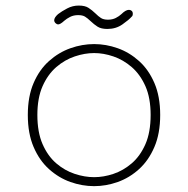

<svg xmlns="http://www.w3.org/2000/svg" viewBox="-20 -642 659 673"><path d="M310 10.5Q268 10.5 227 -4Q186 -18.5 152 -49Q118 -79.5 97.8 -126.8Q77.5 -174 77.5 -239Q77.5 -304 97.8 -351Q118 -398 152 -428.2Q186 -458.5 227 -473Q268 -487.5 310 -487.5Q351.5 -487.5 392.5 -473Q433.5 -458.5 467.2 -428.2Q501 -398 521.2 -351Q541.5 -304 541.5 -239Q541.5 -174 521.2 -126.8Q501 -79.5 467.2 -49Q433.5 -18.5 392.5 -4Q351.5 10.5 310 10.5ZM310 -21Q343 -21 377.5 -32.5Q412 -44 441.8 -69.5Q471.5 -95 489.8 -136.8Q508 -178.5 508 -239Q508 -298.5 489.8 -339.8Q471.5 -381 441.8 -406.8Q412 -432.5 377.5 -444.2Q343 -456 310 -456Q277 -456 242 -444.2Q207 -432.5 177.2 -406.8Q147.5 -381 129.2 -339.8Q111 -298.5 111 -239Q111 -178.5 129.2 -136.8Q147.5 -95 177.2 -69.5Q207 -44 242 -32.5Q277 -21 310 -21ZM356.5 -540.5Q334.5 -540.5 322 -548.5Q309.5 -556.5 297.5 -568Q286.5 -578.5 277.8 -583.8Q269 -589 254 -589Q238 -589 225.8 -582.8Q213.5 -576.5 205 -569Q191.5 -556.5 184 -556.5Q179 -556.5 174.5 -561Q170 -565.5 170 -571Q170 -580.5 183.5 -592.5Q196.5 -602.5 215.5 -612.5Q234.5 -622.5 256 -622.5Q278 -622.5 290.2 -614.5Q302.5 -606.5 314.5 -595Q325 -584.5 334 -578.8Q343 -573 358.5 -573Q374 -573 385.8 -579Q397.5 -585 405.5 -592.5Q412.5 -599.5 419.2 -603.5Q426 -607.5 432 -607.5Q437.5 -607.5 441.5 -604Q445.5 -600.5 445.5 -594Q445.5 -586 441.5 -583.5Q432 -572.5 409.2 -556.5Q386.5 -540.5 356.5 -540.5Z"/></svg>

Font: Sono ExtraLight
Style: Regular
Weight: 200
Designer: Tyler Finck
Foundry: Tyler Finck
Version: Version 2.112